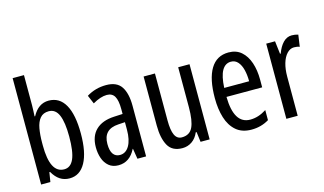

<svg xmlns="http://www.w3.org/2000/svg" viewBox="-89 -1037 2234 1325"><g transform="rotate(-15 1028.0 -375.0)"><path d="M146 -543Q146 -527 145 -508Q144 -489 143 -466H147Q190 -546 264 -546Q341 -546 381 -475.5Q421 -405 421 -269Q421 -135 381 -62.5Q341 10 267 10Q229 10 199.5 -9Q170 -28 147 -68H142L131 0H65V-760H146ZM246 -475Q206 -475 184 -449Q162 -423 154 -378Q146 -333 146 -276V-257Q146 -60 247 -60Q293 -60 315.5 -111Q338 -162 338 -270Q338 -372 316 -423.5Q294 -475 246 -475Z M675 -547Q751 -547 783 -499Q815 -451 815 -362V0H753L741 -74H739Q697 10 616 10Q575 10 548 -12.5Q521 -35 508.5 -71.5Q496 -108 496 -150Q496 -230 542 -274Q588 -318 673 -322L734 -325V-360Q734 -422 717 -451Q700 -480 662 -480Q618 -480 561 -447L535 -508Q598 -547 675 -547ZM687 -263Q579 -257 579 -152Q579 -103 596 -79.5Q613 -56 644 -56Q686 -56 710.5 -97.5Q735 -139 735 -212V-266Z M1269 -537V0H1204L1195 -72H1189Q1172 -32 1141.5 -11Q1111 10 1073 10Q1000 10 970.5 -43.5Q941 -97 941 -187V-537H1022V-202Q1022 -131 1038 -97Q1054 -63 1088 -63Q1144 -63 1166 -109Q1188 -155 1188 -251V-537Z M1549 -546Q1604 -546 1640 -514.5Q1676 -483 1694 -429.5Q1712 -376 1712 -309V-253H1457Q1460 -59 1576 -59Q1605 -59 1633.5 -68Q1662 -77 1692 -96V-24Q1636 10 1567 10Q1499 10 1457 -26.5Q1415 -63 1396 -125Q1377 -187 1377 -265Q1377 -402 1420.5 -474Q1464 -546 1549 -546ZM1549 -480Q1508 -480 1485 -440Q1462 -400 1458 -317H1636Q1636 -361 1627 -398Q1618 -435 1598.5 -457.5Q1579 -480 1549 -480Z M2001 -547Q2025 -547 2047 -540L2035 -456Q2018 -463 1995 -463Q1967 -463 1944.5 -439Q1922 -415 1910 -374Q1898 -333 1898 -280V0H1817V-537H1880L1891 -445H1896Q1913 -492 1939.5 -519.5Q1966 -547 2001 -547Z"/></g></svg>

Font: Noto Sans Thai ExtCond
Style: Regular
Weight: 400
Width: 2
Designer: Monotype Design Team
Foundry: Monotype Imaging Inc.
Version: Version 2.002; ttfautohint (v1.8.4.7-5d5b)